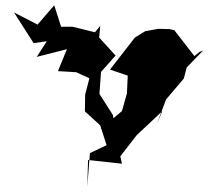

<svg xmlns="http://www.w3.org/2000/svg" viewBox="-20 -635 792 726"><path d="M339 -513 254 -534H211L185 -615L122 -542L33 -588L107 -472L157 -479L119 -420L233 -449L199 -366L268 -362L318 -339L302 -277L301 -214L359 -161L383 -86L320 -56L310 71L313 -30L441 -16L435 -44L497 -124L594 -215L573 -166L608 -259L675 -338L686 -380L748 -444L735 -439L715 -423L639 -521L620 -525L579 -526L529 -517L490 -493L396 -372L463 -349L460 -282L440 -211L459 -230L360 -147L413 -162L407 -200L356 -280L362 -363L417 -425L355 -493L359 -537Z"/></svg>

Font: Hussar Lance
Style: ExBdObl
Weight: 700
Foundry: Cannot Into Space Fonts, PlusOne Fonts
Version: Version 2.270